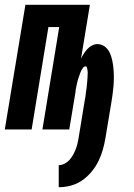

<svg xmlns="http://www.w3.org/2000/svg" viewBox="-39 -540 559 801"><path d="M206 241V149Q218 149 230 143Q242 137 250.5 127.5Q259 118 265.5 106.5Q272 95 276.5 83.5Q281 72 284 60Q287 48 289 35L315 -124Q316 -129 317 -134Q318 -139 318.5 -144.5Q319 -150 319.5 -155Q320 -160 321 -165Q322 -170 322.5 -175.5Q323 -181 323.5 -186Q324 -191 324.5 -196Q325 -201 325.5 -206Q326 -211 326 -216.5Q326 -222 326.5 -227Q327 -232 327 -237Q327 -242 326 -247Q325 -252 324 -257.5Q323 -263 318 -263Q312 -263 308 -258Q304 -253 301 -247.5Q298 -242 296 -236.5Q294 -231 292 -225Q290 -219 288 -213.5Q286 -208 284.5 -202Q283 -196 282 -190.5Q281 -185 279.5 -179Q278 -173 277 -167Q276 -161 276 -156L250 0H138L208 -427H163L93 0H-19L67 -520H336L299 -295Q304 -306 310.5 -316Q317 -326 325 -335Q333 -344 344.5 -350Q356 -356 367 -356Q385 -356 398.5 -345.5Q412 -335 419 -319.5Q426 -304 429.5 -287Q433 -270 434.5 -252.5Q436 -235 436 -217Q436 -199 434.5 -181Q433 -163 430.5 -145Q428 -127 425 -109L401 35Q397 60 390 84.5Q383 109 371.5 132.5Q360 156 342.5 177Q325 198 303 213Q281 228 256 234.5Q231 241 206 241Z"/></svg>

Font: Iosevka Heavy Oblique
Style: Regular
Weight: 900
Italic angle: -9°
Monospace: yes
Designer: Belleve Invis
Foundry: Belleve Invis
Version: Version 32.5.0; ttfautohint (v1.8.4)